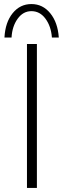

<svg xmlns="http://www.w3.org/2000/svg" viewBox="-20 -927 315 947"><path d="M162 -710V0H113V-710ZM270 -742H236Q232 -797 204.5 -834.5Q177 -872 135 -872Q94 -872 67 -834.5Q40 -797 37 -742H2Q6 -817 42.5 -862Q79 -907 135 -907Q191 -907 228 -861.5Q265 -816 270 -742Z"/></svg>

Font: Josefin Sans Light
Style: Regular
Weight: 300
Designer: Santiago Orozco
Foundry: Typemade
Version: Version 2.000